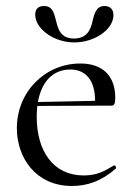

<svg xmlns="http://www.w3.org/2000/svg" viewBox="-20 -606 448 638"><path d="M219 12C270 12 317 -4 365 -46C368 -50 362 -59 358 -56C328 -38 303 -23 258 -23C157 -23 102 -104 102 -218C102 -231 103 -244 104 -254L351 -255C360 -255 363 -263 363 -281C363 -352 323 -395 247 -395C130 -395 36 -301 36 -180C36 -82 99 12 219 12ZM226 -478C180 -478 173 -511 166 -538C159 -565 154 -586 126 -586C107 -586 97 -576 97 -557C97 -511 158 -465 227 -465C293 -465 357 -507 357 -556C357 -574 347 -586 327 -586C301 -586 294 -563 288 -538C282 -510 271 -478 226 -478ZM106 -267C118 -335 156 -375 214 -375C264 -375 296 -340 296 -271Z"/></svg>

Font: Cormorant Garamond
Style: Regular
Weight: 400
Designer: Christian Thalmann (Catharsis Fonts)
Foundry: Catharsis Fonts
Version: Version 4.002;Glyphs 3.4 (3410)